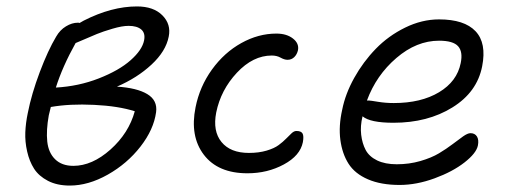

<svg xmlns="http://www.w3.org/2000/svg" viewBox="-20 -559 1575 594"><path d="M195.8 15.1Q156.7 15.1 128.4 0.5Q100.1 -14.2 85.4 -37.1Q70.8 -60.1 64 -90.3Q57.1 -120.6 58.3 -149.9Q59.6 -179.2 65.9 -209Q77.6 -268.6 103 -335.9Q128.4 -403.3 153.8 -445.8Q165.5 -466.3 184.1 -477.5Q202.6 -488.8 221.2 -488.8Q225.1 -488.8 226.1 -487.8Q235.8 -493.7 238.8 -495.1Q325.2 -539.1 403.8 -539.1Q455.1 -539.1 482.4 -511.5Q509.8 -483.9 502 -445.8Q493.2 -400.4 448.7 -359.1Q404.3 -317.9 341.8 -291Q403.8 -287.1 435.8 -267.8Q467.8 -248.5 462.9 -211.9Q455.6 -158.2 414.6 -105.5Q373.5 -52.7 313.5 -18.8Q253.4 15.1 195.8 15.1ZM377.9 -479Q357.9 -479 328.1 -470.2Q298.3 -461.4 280 -453.9Q261.7 -446.3 213.9 -425.8Q173.3 -353 152.8 -288.1Q223.1 -292 285.6 -316.4Q348.1 -340.8 384 -372.6Q419.9 -404.3 425.8 -434.1Q430.2 -456.5 417 -467.8Q403.8 -479 377.9 -479ZM130.9 -202.1Q122.6 -155.8 126.2 -121.1Q129.9 -86.4 150.6 -66.2Q171.4 -45.9 207 -45.9Q265.1 -45.9 321.8 -96.4Q378.4 -147 397 -214.8Q346.2 -231 271 -234.6Q195.8 -238.3 137.2 -228Q131.8 -206.5 130.9 -202.1Z M745.6 -22.9Q654.3 -22.9 610.6 -80.3Q566.9 -137.7 585 -227.1Q597.7 -291 635.7 -343.8Q673.8 -396.5 726.6 -425.8Q779.3 -455.1 835 -455.1Q866.7 -455.1 886.2 -439.9Q905.8 -424.8 901.9 -403.8Q898.9 -390.6 890.4 -382.3Q881.8 -374 869.6 -374Q859.9 -374 848.1 -380.6Q836.4 -387.2 820.8 -387.2Q762.7 -387.2 712.9 -334Q663.1 -280.8 648.9 -210.9Q637.7 -153.3 665.3 -119.6Q692.9 -85.9 750 -85.9Q780.8 -85.9 804.7 -93Q828.6 -100.1 842 -110.1Q855.5 -120.1 865 -129.9Q874.5 -139.6 882.1 -146.7Q889.6 -153.8 897 -153.8Q911.6 -153.8 916 -146Q920.4 -138.2 917 -119.1Q908.7 -77.6 858.2 -50.3Q807.6 -22.9 745.6 -22.9Z M1216.3 13.2Q1158.7 13.2 1118.4 -4.2Q1078.1 -21.5 1058.3 -52.5Q1038.6 -83.5 1033 -126.2Q1027.3 -168.9 1038.6 -219.2Q1048.3 -268.6 1075.9 -318.1Q1103.5 -367.7 1142.6 -408Q1181.6 -448.2 1233.4 -473.6Q1285.2 -499 1338.4 -499Q1416.5 -499 1451.2 -462.4Q1485.8 -425.8 1471.7 -354Q1456.1 -273.9 1379.6 -226.6Q1303.2 -179.2 1197.3 -179.2Q1125 -179.2 1101.6 -199.2Q1094.2 -168.9 1097.4 -142.1Q1100.6 -115.2 1111.3 -95Q1122.1 -74.7 1146.7 -62.7Q1171.4 -50.8 1207.5 -50.8Q1246.1 -50.8 1280.5 -60.8Q1314.9 -70.8 1338.1 -84.7Q1361.3 -98.6 1379.9 -112.8Q1398.4 -127 1412.6 -137Q1426.8 -147 1435.5 -147Q1449.2 -147 1455.6 -136.7Q1461.9 -126.5 1458.5 -108.9Q1453.6 -85 1417 -56.4Q1380.4 -27.8 1324.5 -7.3Q1268.6 13.2 1216.3 13.2ZM1121.6 -248Q1125.5 -248 1149.2 -244.1Q1172.9 -240.2 1198.2 -240.2Q1282.7 -240.2 1338.4 -273.7Q1394 -307.1 1405.3 -363.8Q1412.6 -398.9 1397.2 -416Q1381.8 -433.1 1338.4 -433.1Q1268.6 -433.1 1206.3 -379.6Q1144 -326.2 1115.2 -248Z"/></svg>

Font: Shantell Sans Irregular
Style: Italic
Weight: 300
Italic angle: -11.31°
Designer: Stephen Nixon, Anya Danilova, Shantell Martin
Foundry: Arrow Type
Version: Version 1.006;[9816181b4]